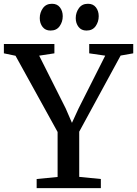

<svg xmlns="http://www.w3.org/2000/svg" viewBox="-33 -970 707 990"><path d="M264 -57.5V-289.5L47 -682.5L-13 -695V-743H247.5V-695L169 -683L305.5 -411.5L338 -336.5L372.5 -411.5L509.5 -683L427 -695V-743H654V-695L589 -683.5L375.5 -291V-58L487 -47V0H156V-47ZM227 -812.5Q201 -812.5 186.5 -831.2Q172 -850 172 -876.5Q172 -905 188.2 -927.8Q204.5 -950.5 234.5 -950.5H235.5Q262 -950.5 276.2 -931.8Q290.5 -913 290.5 -886.5Q290.5 -857.5 274.5 -835Q258.5 -812.5 228 -812.5ZM412.5 -812.5Q386.5 -812.5 372 -831.2Q357.5 -850 357.5 -876.5Q357.5 -905 373.8 -927.8Q390 -950.5 420 -950.5H421Q447.5 -950.5 461.8 -931.8Q476 -913 476 -886.5Q476 -857.5 460 -835Q444 -812.5 413.5 -812.5Z"/></svg>

Font: Merriweather 28pt
Style: Regular
Weight: 400
Version: Version 2.100